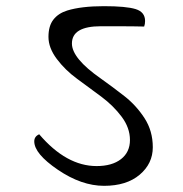

<svg xmlns="http://www.w3.org/2000/svg" viewBox="-20 -672 594 622"><path d="M198 -638Q244 -652 316.5 -652Q389 -652 419.5 -642.5Q450 -633 450 -604Q450 -594 447 -586Q434 -587 307 -587Q213 -587 213 -531Q213 -483 306 -418Q344 -391 382.5 -361Q421 -331 448 -289.5Q475 -248 475 -195Q475 -142 432.5 -106Q390 -70 317 -70Q244 -70 167.5 -122Q91 -174 91 -214Q91 -230 107 -237Q195 -134 293 -134Q343 -134 372 -156.5Q401 -179 401 -218.5Q401 -258 374 -294Q347 -330 308 -359Q269 -388 230 -416.5Q191 -445 164 -481Q137 -517 137 -552.5Q137 -588 153 -608.5Q169 -629 198 -638Z"/></svg>

Font: Laila
Style: Regular
Weight: 400
Version: Version 1.301;PS 1.0;hotconv 1.0.78;makeotf.lib2.5.61930; tt